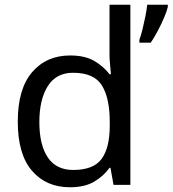

<svg xmlns="http://www.w3.org/2000/svg" viewBox="-20 -780 728 810"><path d="M275 10Q175 10 115 -59.5Q55 -129 55 -267Q55 -405 115.5 -475.5Q176 -546 276 -546Q338 -546 377.5 -523Q417 -500 442 -467H448Q447 -480 444.5 -505.5Q442 -531 442 -546V-760H530V0H459L446 -72H442Q418 -38 378 -14Q338 10 275 10ZM289 -63Q374 -63 408.5 -109.5Q443 -156 443 -250V-266Q443 -366 410 -419.5Q377 -473 288 -473Q217 -473 181.5 -416.5Q146 -360 146 -265Q146 -169 181.5 -116Q217 -63 289 -63ZM688 -751Q684 -733 672.5 -706Q661 -679 646 -650.5Q631 -622 616 -600H568V-612Q575 -631 581.5 -657.5Q588 -684 593.5 -711.5Q599 -739 601 -760H688Z"/></svg>

Font: Noto Sans NKo Unjoined
Style: Regular
Weight: 400
Designer: Monotype Design Team
Foundry: Monotype Imaging Inc.
Version: Version 2.004